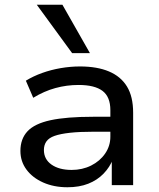

<svg xmlns="http://www.w3.org/2000/svg" viewBox="-20 -780 668 809"><path d="M264 9Q207 9 162 -11Q117 -31 91.5 -65.5Q66 -100 66 -144Q66 -195 96 -227Q126 -259 193 -273.5Q260 -288 372 -288H460V-225H375Q315 -225 274.5 -220.5Q234 -216 210 -207.5Q186 -199 175.5 -184Q165 -169 165 -148Q165 -109 197 -86.5Q229 -64 282 -64Q327 -64 364 -82.5Q401 -101 423 -133Q445 -165 445 -204V-316Q445 -372 412 -397Q379 -422 311 -422Q261 -422 213.5 -409Q166 -396 120 -368L89 -440Q120 -459 157.5 -472.5Q195 -486 236 -493Q277 -500 317 -500Q389 -500 439 -479Q489 -458 515 -415.5Q541 -373 541 -305V0H451V-110H456Q443 -76 416.5 -48.5Q390 -21 352 -6Q314 9 264 9ZM284 -556 135 -760H243L359 -556Z"/></svg>

Font: Nunito Sans 10pt SemiExpanded Medium
Style: Regular
Weight: 500
Width: 6
Designer: Vernon Adams
Foundry: Vernon Adams
Version: Version 3.101;gftools[0.9.27]